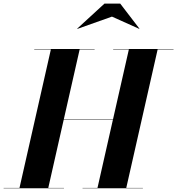

<svg xmlns="http://www.w3.org/2000/svg" viewBox="-62 -1014 955 1034"><path d="M541 -924.5 688 -858.5 689 -859.5 585.5 -994.5H500.5L353.5 -859.5L355 -858.5ZM-42.5 -2V0H282.5V-2H198L281 -369H546L463 -2H382.5V0H707.5V-2H618L787 -748H872.5V-750H547.5V-748H632L546.5 -371H281.5L367 -748H447.5V-750H122.5V-748H212L43 -2Z"/></svg>

Font: Bodoni* 96pt
Style: Bold Italic
Weight: 700
Italic angle: -13°
Version: Version 2.3